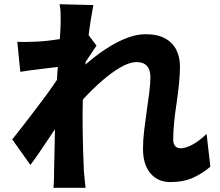

<svg xmlns="http://www.w3.org/2000/svg" viewBox="-20 -835 1040 909"><path d="M976 -46Q942 -16 896 5.5Q850 27 786 27Q728 27 692.5 -14Q657 -55 657 -131Q657 -172 662.5 -217Q668 -262 674.5 -308Q681 -354 686.5 -395.5Q692 -437 692 -471Q692 -505 675.5 -523Q659 -541 628 -541Q593 -541 550 -516Q507 -491 462.5 -452Q418 -413 377.5 -369.5Q337 -326 309 -289L307 -458Q326 -477 355.5 -504Q385 -531 422 -560.5Q459 -590 501.5 -616Q544 -642 587 -657.5Q630 -673 670 -673Q726 -673 762 -653Q798 -633 815 -598.5Q832 -564 832 -521Q832 -483 827.5 -438Q823 -393 816 -347Q809 -301 804.5 -256.5Q800 -212 800 -173Q800 -155 809 -144Q818 -133 835 -133Q860 -133 892.5 -151Q925 -169 958 -201ZM279 -521Q261 -519 236 -516Q211 -513 183 -509.5Q155 -506 127 -502.5Q99 -499 76 -495L62 -637Q84 -636 105 -636.5Q126 -637 155 -638Q180 -639 213.5 -643Q247 -647 282.5 -652.5Q318 -658 348 -664Q378 -670 394 -676L437 -619Q429 -608 417 -589.5Q405 -571 392.5 -552.5Q380 -534 371 -521L305 -318Q289 -295 265.5 -260.5Q242 -226 216.5 -188Q191 -150 167 -114.5Q143 -79 124 -54L38 -175Q57 -199 81 -229.5Q105 -260 131.5 -295Q158 -330 184 -364.5Q210 -399 232 -431Q254 -463 270 -487L272 -506ZM267 -722Q267 -744 267 -767.5Q267 -791 262 -815L422 -811Q417 -786 410 -742.5Q403 -699 396.5 -643.5Q390 -588 384 -527.5Q378 -467 374.5 -406.5Q371 -346 371 -292Q371 -253 371.5 -209.5Q372 -166 373.5 -120Q375 -74 377 -27Q378 -14 380.5 11Q383 36 385 54H233Q235 35 235.5 11.5Q236 -12 236 -24Q237 -73 238 -116Q239 -159 240 -208Q241 -257 242 -322Q243 -345 245 -380Q247 -415 249.5 -456.5Q252 -498 255 -540Q258 -582 261 -619.5Q264 -657 265.5 -684.5Q267 -712 267 -722Z"/></svg>

Font: Noto Sans TC ExtraBold
Style: Regular
Weight: 800
Designer: Ryoko NISHIZUKA  (kana, bopomofo & ideographs); Paul D. Hunt (Latin, Greek & Cyrillic); Sandoll Communications , Soo-you
Foundry: Adobe
Version: Version 2.004-H2;hotconv 1.0.118;makeotfexe 2.5.65603